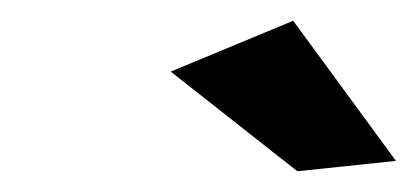

<svg xmlns="http://www.w3.org/2000/svg" viewBox="-20 -775 402 185"><path d="M262.5 -755 361.5 -620 266.5 -610 144.5 -706Z"/></svg>

Font: Argentum Sans
Style: Italic
Weight: 400
Italic angle: -11.3099°
Designer: Julieta Ulanovsky, Owen Earl, Rasmus Andersson, Cristiano Sobral
Foundry: The Argentum Sans Project Authors
Version: Version 3.131; ttfautohint (v1.8.4.7-5d5b-dirty)